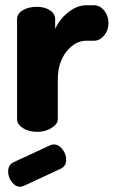

<svg xmlns="http://www.w3.org/2000/svg" viewBox="-20 -502 434 731"><path d="M338 -347H309Q266 -347 233 -305.5Q200 -264 200 -198V-48Q200 -30 176.5 -15Q153 0 121 0Q89 0 67 -14.5Q45 -29 45 -48V-429Q45 -450 66.5 -463Q88 -476 121 -476Q150 -476 170 -463Q190 -450 190 -429V-392Q206 -428 239.5 -455Q273 -482 309 -482H338Q360 -482 376.5 -462Q393 -442 393 -415Q393 -387 376.5 -367Q360 -347 338 -347ZM212 140 72 205Q62 209 57 209Q38 209 24.5 190.5Q11 172 11 151Q11 126 31 116L171 51Q178 48 185 48Q204 48 218 66.5Q232 85 232 106Q232 130 212 140Z"/></svg>

Font: Dosis
Style: ExtraBold
Weight: 800
Designer: EdgarTolentino, PabloImpallari, IginoMarini
Foundry: EdgarTolentino, PabloImpallari, IginoMarini
Version: Version 1.007